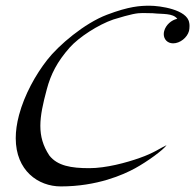

<svg xmlns="http://www.w3.org/2000/svg" viewBox="-20 -668 699 688"><path d="M527.3 -620.6C562.9 -616.7 599.3 -621.6 615.2 -600.6C594 -596.2 574.2 -578.6 568.4 -557.1C567.3 -553.2 566.8 -549.4 566.8 -545.8C566.8 -527.1 580 -512.7 600.4 -512.7C625.3 -512.7 650.8 -533.2 657.3 -557.1C658.5 -561.8 659.1 -568.7 659.1 -574.9C659.1 -579.8 658.7 -584.3 657.9 -586.9C650.7 -634 552.9 -647.5 516.5 -647.5C482.7 -647.5 443.3 -645.6 363.3 -615.2C282.3 -584.5 189.9 -505.9 148.9 -453.1C107.3 -399.9 67.7 -328.6 48.2 -255.9C40.1 -225.4 36.4 -197.8 36.4 -172.9C36.4 -56.3 117.1 0 197.9 0C328.3 0 422.1 -42 463.9 -64.9C507.9 -88.9 565.5 -130.9 576.9 -147.9C555.7 -138.2 531.2 -119.6 480.6 -102.1C432.6 -85 360 -65.4 299.9 -65.4C235 -65.4 185.9 -73.7 156.8 -110.8C133.7 -145.7 124.6 -179.5 124.6 -217.1C124.6 -255.2 134 -297.2 147.7 -348.1C162 -401.9 184.8 -446.8 229.7 -497.6C263.2 -535.2 332.2 -579.6 386 -598.1C451.3 -618.1 470.5 -621.3 491.7 -621.3C501.5 -621.3 511.8 -620.6 527.3 -620.6Z"/></svg>

Font: Pierce
Style: Oblique
Weight: 400
Italic angle: -15°
Version: Version 0.2.0